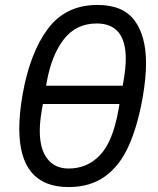

<svg xmlns="http://www.w3.org/2000/svg" viewBox="-20 -745 640 777"><path d="M58 -224.5Q58 -284.5 71.5 -363Q101.5 -532 173.8 -628.5Q246 -725 374.5 -725Q477.5 -725 524.2 -662.5Q571 -600 571 -488.5Q571 -429 557.5 -351Q536.5 -233 500.2 -153.2Q464 -73.5 404.5 -30.8Q345 12 257.5 12Q58 12 58 -224.5ZM459.5 -301 463.5 -324H153.5L148.5 -295Q141 -251.5 141 -215.5Q141 -141.5 171.8 -102.2Q202.5 -63 257.5 -63Q334 -63 385.5 -118Q437 -173 459.5 -301ZM476.5 -398 480 -418Q489 -470.5 489 -507Q489 -650 371 -650Q288 -650 238.2 -585.8Q188.5 -521.5 169 -412L166.5 -398Z"/></svg>

Font: JuliaMono
Style: Italic
Weight: 400
Italic angle: -9°
Monospace: yes
Designer: cormullion
Foundry: corm
Version: Version 0.057; ttfautohint (v1.8.4)